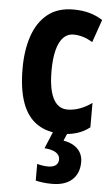

<svg xmlns="http://www.w3.org/2000/svg" viewBox="-56 -595 510 872"><g transform="rotate(5 199.5 -158.5)"><path d="M241.2 9.8Q172.9 9.8 127.2 -20.8Q81.5 -51.3 58.8 -113.5Q36.1 -175.8 36.1 -271Q36.1 -354 58.1 -418.7Q80.1 -483.4 126 -520.3Q171.9 -557.1 243.2 -557.1Q283.7 -557.1 316.2 -548.1Q348.6 -539.1 377 -521L340.8 -417Q318.4 -430.7 296.6 -437.3Q274.9 -443.8 252.9 -443.8Q226.1 -443.8 207 -424.1Q188 -404.3 178 -366Q168 -327.6 168 -271Q168 -214.8 178 -177.2Q188 -139.6 207.3 -120.8Q226.6 -102.1 254.9 -102.1Q282.7 -102.1 311 -112.3Q339.4 -122.6 366.2 -142.1V-30.8Q339.8 -9.8 307.4 0Q274.9 9.8 241.2 9.8ZM338.4 129.9Q338.4 181.6 306.4 210.9Q274.4 240.2 214.4 240.2Q192.4 240.2 173.8 237.8Q155.3 235.4 140.1 231.9V155.8Q153.8 159.7 166.5 161.4Q179.2 163.1 190.4 163.1Q213.4 163.1 225.3 153.6Q237.3 144 237.3 127Q237.3 106.9 218.8 95.5Q200.2 84 167 82L201.2 0H267.1L250 40Q278.3 44.9 297.9 56.9Q317.4 68.8 327.9 87.4Q338.4 106 338.4 129.9Z"/></g></svg>

Font: Open Sans Condensed
Style: Regular
Weight: 400
Width: 3
Designer: Monotype Design Team
Foundry: Monotype Imaging Inc.
Version: Version 3.000